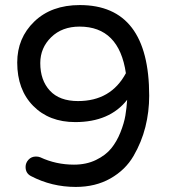

<svg xmlns="http://www.w3.org/2000/svg" viewBox="-20 -728 668 758"><path d="M277 -246Q174 -246 111 -310Q48 -374 48 -481Q48 -578 115.5 -643Q183 -708 295 -708Q569 -708 569 -350Q569 -287 554 -227Q539 -167 507 -112Q475 -57 416 -23.5Q357 10 279 10Q184 10 102 -33Q81 -44 81 -69Q81 -85 92.5 -97.5Q104 -110 122 -110Q132 -110 139 -107Q201 -78 272 -78Q321 -78 359 -96.5Q397 -115 419 -142Q441 -169 455.5 -205.5Q470 -242 475 -272Q480 -302 482 -334Q413 -246 277 -246ZM294 -623Q225 -623 182 -581Q139 -539 139 -479Q139 -411 177 -370Q215 -329 288 -329Q418 -329 477 -439Q450 -623 294 -623Z"/></svg>

Font: Varela Round
Style: Regular
Weight: 400
Designer: Joe Prince
Foundry: Joe Prince
Version: Version 1.000